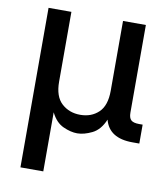

<svg xmlns="http://www.w3.org/2000/svg" viewBox="-84 -616 767 889"><g transform="rotate(10 300.0 -171.0)"><path d="M72.3 204.1V-545.9H179.7V-217.8Q179.7 -147.9 215.1 -115.7Q250.5 -83.5 302.2 -83.5Q354.5 -83.5 388.4 -115.7Q422.4 -147.9 422.4 -217.8V-545.9H529.8V-133.8Q529.8 -108.9 540.8 -98.9Q551.8 -88.9 578.6 -88.9H595.2V0H563Q453.1 0 431.2 -83.5Q410.2 -33.2 372.6 -14.9Q335 3.4 303.2 3.4Q272.9 3.4 237.3 -12.7Q201.7 -28.8 179.7 -73.7V204.1Z"/></g></svg>

Font: Inter Medium
Style: Regular
Weight: 500
Designer: Rasmus Andersson
Foundry: rsms
Version: Version 4.001;git-9221beed3